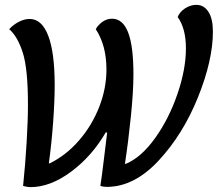

<svg xmlns="http://www.w3.org/2000/svg" viewBox="-20 -758 896 790"><path d="M75 7Q84 -79 89.5 -171Q95 -263 95 -328Q95 -474 74 -540.5Q53 -607 18 -638Q34 -656 57 -668Q80 -680 102 -680Q152 -680 178.5 -611Q205 -542 205 -407Q205 -341 198.5 -253.5Q192 -166 181 -86H185Q252 -119 305 -180Q358 -241 388 -317.5Q418 -394 418 -472Q418 -571 374 -638Q384 -656 402 -668.5Q420 -681 441 -681Q485 -681 507 -625Q529 -569 529 -452Q529 -382 518.5 -278.5Q508 -175 494 -84H498Q561 -110 618 -189.5Q675 -269 710 -371Q745 -473 745 -559Q745 -641 711 -688Q720 -710 742 -724Q764 -738 788 -738Q819 -738 837.5 -709.5Q856 -681 856 -628Q856 -510 794.5 -357.5Q733 -205 632.5 -97Q532 11 419 11Q405 11 393 7Q399 -31 409 -115L421 -213H415Q358 -115 272.5 -51.5Q187 12 105 12Q93 12 75 7Z"/></svg>

Font: Sansita SW
Style: Italic
Weight: 400
Italic angle: -11°
Designer: Pablo Cosgaya
Foundry: Omnibus-Type
Version: Version 1.000